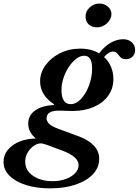

<svg xmlns="http://www.w3.org/2000/svg" viewBox="-139 -812 782 1082"><path d="M143 249.5Q67.5 249.5 8.5 231Q-50.5 212.5 -84.8 179Q-119 145.5 -119 100.5Q-119 61.5 -94.5 32Q-70 2.5 -28.8 -14.2Q12.5 -31 63 -31.5Q20 -67 20 -115Q20 -162 59 -189.5Q98 -217 163.5 -220L165.5 -224.5Q87 -276 87 -354Q87 -402 117.2 -444Q147.5 -486 199 -512Q250.5 -538 314.5 -538Q374 -538 419.5 -511.5Q451 -552.5 486.2 -571.8Q521.5 -591 554 -591Q585 -591 603.8 -573.8Q622.5 -556.5 622.5 -530Q622.5 -508.5 608.5 -493.5Q594.5 -478.5 571 -478.5Q550 -478.5 540 -489.2Q530 -500 521.8 -510.8Q513.5 -521.5 498 -521.5Q473.5 -521.5 447.5 -490.5Q472.5 -468 486.2 -436.2Q500 -404.5 500 -367Q500 -313 470.5 -272.2Q441 -231.5 388.8 -209Q336.5 -186.5 268.5 -186.5Q248 -186.5 231.8 -187.5Q215.5 -188.5 203.5 -188.5Q123.5 -191.5 123.5 -145.5Q123.5 -129.5 137 -115.2Q150.5 -101 188.5 -86.5L306.5 -43Q360 -23 390 8.5Q420 40 420 83.5Q420 132 385 169.5Q350 207 287.5 228.2Q225 249.5 143 249.5ZM258.5 -225Q290 -225 317.8 -254.8Q345.5 -284.5 362.8 -330.8Q380 -377 380 -426.5Q380 -498 335.5 -498Q313.5 -498 291 -481Q268.5 -464 249.5 -435.8Q230.5 -407.5 219 -373.2Q207.5 -339 207.5 -304Q207.5 -266.5 220.5 -245.8Q233.5 -225 258.5 -225ZM156.5 209Q198.5 209 231.8 196.8Q265 184.5 284.5 164Q304 143.5 304 119Q304 93.5 280.2 73.5Q256.5 53.5 214.5 37.5L128.5 5.5Q102 -4 91 -4Q71 -4 50.5 10.5Q30 25 16.5 48.2Q3 71.5 3 98.5Q3 149 47.5 179Q92 209 156.5 209ZM408.5 -658Q378 -658 360.5 -674.8Q343 -691.5 343 -719Q343 -748.5 366.5 -770.2Q390 -792 420.5 -792Q448 -792 468.5 -775Q489 -758 489 -733Q489 -704 464.2 -681Q439.5 -658 408.5 -658Z"/></svg>

Font: Libre Caslon Text SemiBold Italic
Style: Regular
Weight: 600
Italic angle: -22.583°
Designer: Pablo Impallari, Rodrigo Fuenzalida, Katja Schimmel
Foundry: Pablo Impallari, Rodrigo Fuenzalida
Version: Version 2.000